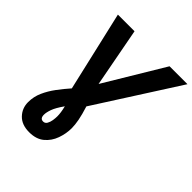

<svg xmlns="http://www.w3.org/2000/svg" viewBox="-242 -830 1167 1167"><g transform="rotate(45 342.0 -246.5)"><path d="M210 197Q146 197 111 160.5Q76 124 76 72Q76 25 95 -17.5Q114 -60 143.5 -99.5Q173 -139 205 -175L86 -690H229L301 -309L530 -690H684L345 -160Q362 -106 369 -69Q376 -32 376 -3Q376 43 359.5 89.5Q343 136 306.5 166.5Q270 197 210 197ZM224 91Q240 91 248.5 76.5Q257 62 260 42.5Q263 23 263 8Q263 -7 260.5 -25.5Q258 -44 252 -68Q219 -21 208.5 8.5Q198 38 198 58Q198 91 224 91Z"/></g></svg>

Font: Radio Canada Condensed
Style: Bold Italic
Weight: 700
Width: 3
Italic angle: -12°
Designer: Charles Daoud, Etienne Aubert Bonn, Alexandre Saumier Demers, Jacques Le Bailly
Foundry: Radio-Canada
Version: Version 2.104; ttfautohint (v1.8.4.7-5d5b);gftools[0.9.28.de